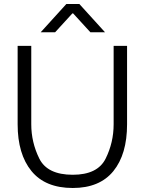

<svg xmlns="http://www.w3.org/2000/svg" viewBox="-20 -929 723 958"><path d="M68 -309V-700H136V-309Q136 -219 176 -138Q216 -57 343 -57Q467 -57 507 -137.5Q547 -218 547 -309V-700H614V-309Q614 -159 545.5 -75Q477 9 343 9Q206 9 137 -75.5Q68 -160 68 -309ZM311 -909H376L504 -768H431L345 -862H341L255 -768H183Z"/></svg>

Font: Be Vietnam Light
Style: Regular
Weight: 300
Designer: Gabriel Lam
Foundry: TypeRant
Version: Version 4.000